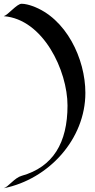

<svg xmlns="http://www.w3.org/2000/svg" viewBox="-23 -852 507 1021"><path d="M431 -358C431 -539 329 -756 149 -820C132 -826 110 -832 92 -832C66 -832 21 -773 -3 -766C207 -750 336 -476 336 -291C336 -92 259 36 92 83C55 93 22 141 -3 149C236 101 431 -112 431 -358Z"/></svg>

Font: Fondamento
Style: Regular
Weight: 400
Designer: Astigmatic (AOETI)
Foundry: Astigmatic (AOETI)
Version: Version 1.001